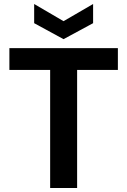

<svg xmlns="http://www.w3.org/2000/svg" viewBox="-20 -941 637 961"><path d="M231 0V-591H27V-700H570V-591H366V0ZM298 -745 151 -825V-921L298 -835L446 -921V-825Z"/></svg>

Font: DM Sans 18pt
Style: Bold
Weight: 700
Designer: Colophon Foundry, Jonny Pinhorn
Foundry: Colophon Foundry
Version: Version 4.004;gftools[0.9.30]